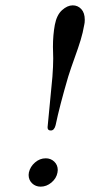

<svg xmlns="http://www.w3.org/2000/svg" viewBox="-20 -685 337 718"><path d="M88 -40Q93 -62 111 -77.5Q129 -93 151 -93Q170 -93 183 -80.5Q196 -68 196 -49Q196 -48 195.5 -45Q195 -42 195 -40Q191 -18 172.5 -2.5Q154 13 132 13Q113 13 100 0.5Q87 -12 87 -31Q87 -32 87.5 -35Q88 -38 88 -40ZM252 -665Q271 -665 284 -651Q297 -637 297 -611Q297 -599 295 -592Q290 -563 281.5 -535Q273 -507 259 -468.5Q245 -430 235 -398Q203 -289 188 -217Q183 -197 170 -197Q158 -197 158 -208V-210Q173 -362 176 -398Q179 -438 179 -466Q179 -474 178.5 -488.5Q178 -503 178 -510Q178 -554 185 -592Q192 -629 212 -647Q232 -665 252 -665Z"/></svg>

Font: Linux Libertine O
Style: Italic
Weight: 400
Italic angle: -12°
Designer: Philipp H. Poll
Foundry: Philipp H. Poll
Version: Version 5.1.6